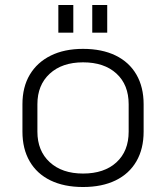

<svg xmlns="http://www.w3.org/2000/svg" viewBox="-20 -743 666 770"><path d="M313 7Q237 7 182.5 -19.5Q128 -46 99 -96Q70 -146 70 -215V-325Q70 -394 99.5 -443.5Q129 -493 183.5 -520Q238 -547 313 -547Q389 -547 443.5 -520.5Q498 -494 527 -444Q556 -394 556 -325V-215Q556 -146 527 -96Q498 -46 443.5 -19.5Q389 7 313 7ZM313 -47Q398 -47 447 -92Q496 -137 496 -215V-325Q496 -403 447 -448Q398 -493 313 -493Q229 -493 179.5 -447.5Q130 -402 130 -325V-215Q130 -138 179.5 -92.5Q229 -47 313 -47ZM274 -723V-612H214V-723ZM410 -723V-612H350V-723Z"/></svg>

Font: Pathway Extreme 8pt Thin
Style: Regular
Weight: 100
Designer: Eduardo Rodriguez Tunni
Foundry: Eduardo Rodriguez Tunni
Version: Version 1.000